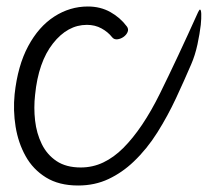

<svg xmlns="http://www.w3.org/2000/svg" viewBox="-20 -561 640 591"><path d="M325 -446.5Q312.5 -462.5 292.5 -473.5Q272.5 -484.5 247.5 -484.5Q188 -484.5 143 -427.2Q98 -370 88 -269Q83.5 -229.5 88 -190Q92.5 -150.5 108.5 -117.8Q124.5 -85 154 -65.2Q183.5 -45.5 228.5 -45.5Q241 -45.5 247.2 -37.2Q253.5 -29 253 -19Q252.5 -8 244.5 1Q236.5 10 220.5 10Q161.5 10 121.5 -14.8Q81.5 -39.5 58.8 -80.5Q36 -121.5 28 -171.2Q20 -221 25 -271Q34.5 -359 66.8 -419Q99 -479 147 -510Q195 -541 250.5 -541Q289 -541 319.5 -524Q350 -507 370.5 -479.5Q376.5 -471.5 372.8 -462.5Q369 -453.5 360 -447.2Q351 -441 341 -440Q331 -439 325 -446.5ZM228.5 -45.5Q265.5 -45.5 298 -61Q330.5 -76.5 359.5 -105.5Q419 -165 472.5 -273.5Q526 -382 589.5 -523Q593.5 -531.5 595.5 -531.5Q599 -531.5 599.5 -518.2Q600 -505 598 -484.5Q595 -458 587.8 -424.2Q580.5 -390.5 568.5 -363Q547.5 -314 522 -259.2Q496.5 -204.5 464.5 -153.5Q432.5 -102.5 391.5 -63.5Q356.5 -30 314.2 -10Q272 10 220.5 10Q210 10 205 2.2Q200 -5.5 200.5 -15Q200.5 -26 207.5 -35.8Q214.5 -45.5 228.5 -45.5Z"/></svg>

Font: Edu SA Hand Cursive
Style: Regular
Weight: 400
Designer: Tina and Corey Anderson, Eben Sorkin, Mirko Velimirovic
Foundry: Google for Education
Version: Version 2.000